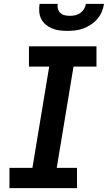

<svg xmlns="http://www.w3.org/2000/svg" viewBox="-20 -975 559 995"><path d="M29 0V-105H148L235 -630H130V-735H480V-630H361L274 -105H379V0ZM329 -815Q308 -815 288 -817.5Q268 -820 250 -827.5Q232 -835 217 -847.5Q202 -860 193.5 -877Q185 -894 183.5 -914Q182 -934 185 -955H279Q277 -941 280.5 -928.5Q284 -916 293 -907.5Q302 -899 315 -896Q328 -893 342 -893Q356 -893 370 -896Q384 -899 396 -907.5Q408 -916 415.5 -928.5Q423 -941 425 -955H519Q516 -934 507.5 -914Q499 -894 484.5 -877Q470 -860 451 -847.5Q432 -835 412 -827.5Q392 -820 371 -817.5Q350 -815 329 -815Z"/></svg>

Font: Iosevka SS18 Extrabold
Style: Italic
Weight: 800
Italic angle: -9°
Monospace: yes
Designer: Belleve Invis
Foundry: Belleve Invis
Version: Version 25.1.1; ttfautohint (v1.8.4)